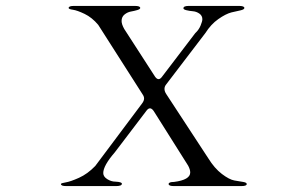

<svg xmlns="http://www.w3.org/2000/svg" viewBox="-20 -638 1040 649"><path d="M664 -573Q664 -585 654 -592Q644 -599 632 -600Q620 -601 610 -603.5Q600 -606 600 -610Q600 -618 618 -618H788Q806 -618 806 -611Q806 -606 793 -603L762 -596Q743 -591 718 -573.5Q693 -556 674 -526L542 -353Q536 -346 536 -337.5Q536 -329 542 -320L684 -103Q705 -69 730 -50Q755 -31 772 -28L802 -23Q814 -21 814 -16Q814 -9 796 -9H568Q550 -9 550 -16Q550 -23 568 -23Q623 -30 623 -55Q623 -65 616 -78L500 -262Q488 -280 476 -265L368 -123Q329 -78 329 -53Q329 -41 342.5 -32.5Q356 -24 370 -24Q392 -23 392 -17Q392 -9 372 -9H204Q186 -9 186 -16Q186 -19 202 -21.5Q218 -24 247 -37Q276 -50 302 -77L460 -288Q467 -297 467 -305Q467 -312 462 -319L312 -554Q291 -579 266 -591Q241 -603 226.5 -605Q212 -607 212 -611Q212 -618 230 -618H436Q454 -618 454 -611Q454 -607 444 -604Q434 -601 422.5 -599Q411 -597 401 -589Q391 -581 391 -567Q391 -556 400 -540L504 -379Q516 -362 528 -379L640 -526Q652 -537 658 -551.5Q664 -566 664 -573Z"/></svg>

Font: cwTeXMing
Style: Medium
Weight: 500
Version: Version 1.17